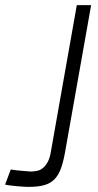

<svg xmlns="http://www.w3.org/2000/svg" viewBox="-55 -720 384 750"><path d="M201 -136Q194 -94 184.5 -66Q175 -38 159 -21Q143 -4 118.5 3Q94 10 57 10Q53 10 40.5 9.5Q28 9 13 7.5Q-2 6 -15 4.5Q-28 3 -35 1L-13 -58Q-9 -57 3 -55.5Q15 -54 28 -53Q41 -52 51.5 -51Q62 -50 64 -50Q77 -50 89.5 -52.5Q102 -55 112.5 -63.5Q123 -72 131.5 -87.5Q140 -103 144 -129L245 -700H301L201 -136Z"/></svg>

Font: Marvel
Style: Italic
Weight: 400
Italic angle: -12°
Designer: Carolina Trebol
Foundry: Carolina Trebol
Version: Version 1.001